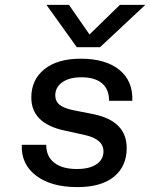

<svg xmlns="http://www.w3.org/2000/svg" viewBox="-20 -753 614 785"><path d="M389 -560H294L170 -733H262L346 -612L470 -733H574ZM327 -201 245 -219Q108 -248 108 -354Q108 -427 161.5 -470Q215 -513 310 -513Q412 -513 468 -467.5Q524 -422 521 -341H426Q426 -388 397 -412.5Q368 -437 313 -437Q263 -437 234.5 -416.5Q206 -396 206 -363Q206 -339 223 -325Q240 -311 277 -303L363 -286Q498 -258 498 -148Q498 -73 446 -30.5Q394 12 296 12Q190 12 128 -34.5Q66 -81 69 -161H169Q169 -113 202 -87.5Q235 -62 294 -62Q346 -62 374.5 -81.5Q403 -101 403 -134Q403 -184 327 -201Z"/></svg>

Font: Overused Grotesk Medium
Style: Italic
Weight: 500
Italic angle: -10°
Version: Version 0.003